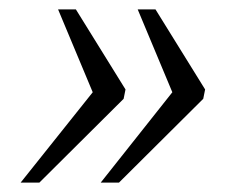

<svg xmlns="http://www.w3.org/2000/svg" viewBox="-20 -475 531 410"><path d="M195 -85 348 -278 274 -455H312L418 -284L414 -264L234 -85ZM24 -85 178 -278 104 -455H142L248 -284L244 -264L64 -85Z"/></svg>

Font: Noto Serif Light
Style: Italic
Weight: 300
Italic angle: -12°
Designer: Monotype Design Team
Foundry: Monotype Imaging Inc.
Version: Version 2.013